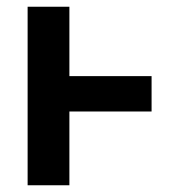

<svg xmlns="http://www.w3.org/2000/svg" viewBox="-20 -550 540 570"><path d="M62 0V-530H186V-324H430V-219H186V0Z"/></svg>

Font: Iosevka Slab Extrabold
Style: Regular
Weight: 800
Monospace: yes
Designer: Belleve Invis
Foundry: Belleve Invis
Version: Version 11.1.1; ttfautohint (v1.8.3)